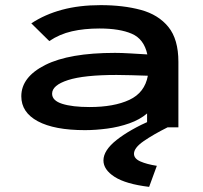

<svg xmlns="http://www.w3.org/2000/svg" viewBox="-20 -496 790 748"><path d="M311 11Q192 11 127.5 -23.5Q63 -58 63 -121Q63 -196 156.5 -243Q250 -290 428 -290Q453 -290 486.5 -288Q520 -286 554 -284Q541 -344 493.5 -364.5Q446 -385 368 -385Q308 -385 260 -374Q212 -363 172 -336L102 -405Q155 -440 222 -458Q289 -476 372 -476Q460 -476 528.5 -457.5Q597 -439 636 -391Q675 -343 675 -255V0H553V-54Q525 -30 484 -15.5Q443 -1 397.5 5Q352 11 311 11ZM183 -131Q183 -104 222.5 -91.5Q262 -79 329 -79Q424 -79 484 -107Q544 -135 556 -201Q525 -202 492 -203Q459 -204 434 -204Q307 -204 245 -184Q183 -164 183 -131ZM591 150 561 232Q470 221 426.5 193Q383 165 383 129Q383 90 434 49.5Q485 9 572 -29L633 0Q577 28 539.5 54Q502 80 502 103Q502 122 527 133Q552 144 591 150Z"/></svg>

Font: Inconsolata ExtraExpanded
Style: Bold
Weight: 700
Width: 8
Monospace: yes
Designer: Raph Levien, Cyreal, Brenton Simpson
Foundry: Raph Levien, Cyreal, Google
Version: Version 3.100; ttfautohint (v1.8.4.7-5d5b)